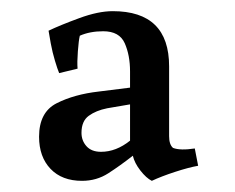

<svg xmlns="http://www.w3.org/2000/svg" viewBox="-20 -630 421 344"><path d="M283 -511V-386Q283 -371 290 -365Q303 -360 329 -364L335 -333Q318 -330 293.5 -322Q269 -314 252 -306Q242 -311 231.5 -324.5Q221 -338 218 -351Q195 -333 174 -319.5Q153 -306 127 -306Q91 -306 70.5 -327.5Q50 -349 50 -385Q50 -429 81.5 -445Q113 -461 157 -466L213 -473V-502Q213 -531 203.5 -552.5Q194 -574 165 -574Q141 -574 123 -566Q121 -558 119.5 -538Q118 -518 119 -507L86 -499Q83 -506 78.5 -521Q74 -536 71 -552Q68 -568 67 -575Q88 -585 122 -597.5Q156 -610 182 -610Q283 -610 283 -511ZM126 -392Q126 -378 135 -368Q144 -358 161 -358Q188 -358 213 -378V-443L172 -436Q152 -432 139 -422.5Q126 -413 126 -392Z"/></svg>

Font: Buenard
Style: Regular
Weight: 400
Version: Version 2.000